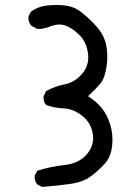

<svg xmlns="http://www.w3.org/2000/svg" viewBox="-20 -739 540 757"><path d="M146 -2 127 -12Q115 -25 117 -47L127 -66Q178 -82 235 -88.5Q292 -95 322.5 -131Q353 -167 346 -211Q339 -255 304 -282.5Q269 -310 232 -311.5Q195 -313 162 -325Q150 -339 152 -360L162 -380Q197 -399 236.5 -407Q276 -415 304.5 -449Q333 -483 327 -528Q321 -573 294 -600Q267 -627 240 -637.5Q213 -648 180.5 -635.5Q148 -623 127 -625L104 -637Q90 -652 92 -674L102 -693Q129 -713 163 -717Q197 -721 231 -718Q265 -715 290 -698.5Q315 -682 351.5 -644.5Q388 -607 397.5 -566.5Q407 -526 400.5 -479.5Q394 -433 377.5 -412Q361 -391 327 -360Q361 -338 382 -312Q403 -286 415 -246Q427 -206 422 -163Q417 -120 393 -93.5Q369 -67 338.5 -44Q308 -21 254.5 -13.5Q201 -6 146 -2Z"/></svg>

Font: Kosefont JP
Style: Regular
Weight: 400
Designer: Nozomi Seto 瀬戸のぞみ
Version: Version 3.00;June 19, 2020